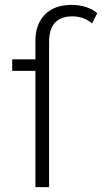

<svg xmlns="http://www.w3.org/2000/svg" viewBox="-20 -766 418 786"><path d="M125 -523V-599Q125 -666 163.5 -706Q202 -746 274 -746Q303 -746 331 -737.5Q359 -729 378 -712L357 -670Q341 -684 320.5 -691.5Q300 -699 277 -699Q181 -699 181 -595V0H125V-476H30V-523Z"/></svg>

Font: Montserrat-Alt1 Light
Style: Regular
Weight: 300
Designer: Differentunic
Foundry: Differentunic
Version: Version 7.222